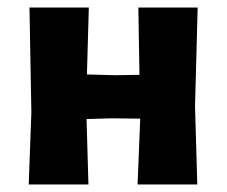

<svg xmlns="http://www.w3.org/2000/svg" viewBox="-20 -488 600 508"><path d="M56 0 63 -191 58 -468H215L210 -291L284 -289L349 -290L346 -468H503L496 -207L502 0H344L351 -174L276 -175L209 -173L214 0Z"/></svg>

Font: Alegreya Sans SC ExtraBold
Style: Regular
Weight: 800
Designer: Juan Pablo del Peral
Foundry: Huerta Tipografica
Version: Version 2.007